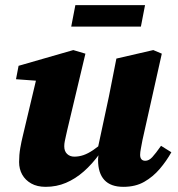

<svg xmlns="http://www.w3.org/2000/svg" viewBox="-20 -708 688 744"><path d="M157 16Q124 16 101 3Q78 -10 66 -31.5Q54 -53 54 -80Q54 -108 58.5 -134Q63 -160 69 -184L126 -424L165 -392L42 -401L52 -453L264 -514L311 -500L241 -206Q238 -193 235.5 -181.5Q233 -170 231 -160.5Q229 -151 229 -141Q229 -122 240 -111.5Q251 -101 268 -101Q286 -101 303.5 -107Q321 -113 341 -126.5Q361 -140 384 -160L394 -112H366Q337 -72 304.5 -43.5Q272 -15 235.5 0.5Q199 16 157 16ZM458 16Q409 16 384.5 -10.5Q360 -37 360 -88Q360 -97 361.5 -105.5Q363 -114 364 -124H357L402 -334Q409 -372 416.5 -407.5Q424 -443 431 -481L574 -514L607 -500L532 -165Q529 -148 526 -133Q523 -118 523 -108Q523 -97 528 -91Q533 -85 543 -85Q557 -85 570 -99Q583 -113 604 -143L644 -118Q625 -84 599 -53.5Q573 -23 539 -3.5Q505 16 458 16ZM256 -605 272 -688H542L526 -605Z"/></svg>

Font: Source Serif 4 ExtraBold
Style: Italic
Weight: 800
Italic angle: -12°
Designer: Frank Grießhammer
Foundry: Adobe Systems Incorporated
Version: Version 4.004;hotconv 1.0.116;makeotfexe 2.5.65601